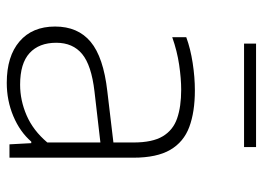

<svg xmlns="http://www.w3.org/2000/svg" viewBox="-125 -645 778 568"><g transform="rotate(90 264.0 -361.0)"><path d="M225 8Q146.5 8 102.5 -29.8Q58.5 -67.5 58.5 -135Q58.5 -202.5 103.8 -240.2Q149 -278 250 -289.5L401.5 -307.5V-367Q401.5 -423 383.2 -453.5Q365 -484 330.2 -496Q295.5 -508 245.5 -508Q212.5 -508 171.8 -502Q131 -496 90 -481.5V-523Q124 -535.5 166.2 -542Q208.5 -548.5 247.5 -548.5Q311 -548.5 355.5 -532Q400 -515.5 423.2 -475.8Q446.5 -436 446.5 -366.5V0H407L403.5 -64.5H399Q370 -31 323.8 -11.5Q277.5 8 225 8ZM106.5 -138.5Q106.5 -87.5 137 -59.5Q167.5 -31.5 230.5 -31.5Q277 -31.5 321.5 -50.8Q366 -70 401.5 -112V-269L250.5 -251.5Q173 -242.5 139.8 -215Q106.5 -187.5 106.5 -138.5ZM109 -694V-729.5H415V-694Z"/></g></svg>

Font: Encode Sans SemiExpanded SemiExpanded ExtraLight
Style: Regular
Weight: 200
Width: 6
Designer: Multiple Designers
Foundry: Impallari Type
Version: Version 3.000; ttfautohint (v1.8.3) -l 8 -r 50 -G 200 -x 14 